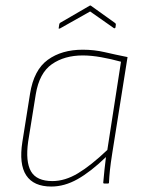

<svg xmlns="http://www.w3.org/2000/svg" viewBox="-20 -672 529 703"><path d="M168 11Q103 11 76 -30Q49 -71 62 -153L90 -329Q104 -416 155 -453Q206 -490 283 -490Q325 -490 363.5 -481Q402 -472 447 -463L391 -111Q385 -73 382.5 -49Q380 -25 379 -3Q379 0 375 0H362Q358 0 358 -3Q360 -26 362.5 -50Q365 -74 368 -97Q312 -43 264 -16Q216 11 168 11ZM172 -9Q218 -9 265.5 -37.5Q313 -66 373 -123L423 -446Q387 -456 350.5 -462.5Q314 -469 283 -469Q216 -469 170 -437Q124 -405 111 -327L83 -153Q73 -80 93.5 -44.5Q114 -9 172 -9ZM200 -568Q198 -567 196 -567Q194 -567 195 -570L197 -583Q198 -588 203 -590L308 -651Q311 -653 313 -651L401 -588Q405 -585 404 -581L403 -572Q401 -567 397 -569L310 -630Z"/></svg>

Font: Sofia Sans Semi Condensed Thin
Style: Italic
Weight: 250
Italic angle: -9°
Version: Version 4.100